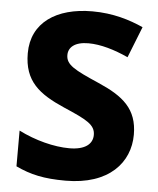

<svg xmlns="http://www.w3.org/2000/svg" viewBox="-53 -769 676 824"><g transform="rotate(5 285.5 -357.0)"><path d="M535 -212C535 -323 473 -373 365 -420C257 -467 221 -486 221 -528C221 -561 248 -586 307 -586C360 -586 420 -568 479 -541L532 -675C474 -701 402 -724 312 -724C157 -724 51 -653 51 -521C51 -400 117 -350 227 -302C327 -259 364 -240 364 -196C364 -157 332 -130 264 -130C198 -130 116 -151 45 -187V-33C109 -3 166 10 260 10C447 10 535 -92 535 -212Z"/></g></svg>

Font: Noto Sans Thai Looped ExtraBold
Style: Regular
Weight: 800
Designer: Cadson Demak Team
Foundry: Cadson Demak Co., Ltd.
Version: Version 1.001